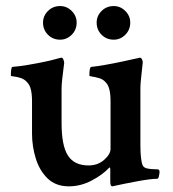

<svg xmlns="http://www.w3.org/2000/svg" viewBox="-20 -622 582 647"><path d="M211.9 5.9Q168 5.9 140.6 -20.5Q113.3 -46.9 100.6 -87.9Q87.9 -128.9 87.9 -171.9V-281.2Q87.9 -328.1 72.3 -343.8Q63.5 -354.5 50.3 -358.9Q37.1 -363.3 26.9 -364.3Q16.6 -365.2 16.6 -367.2Q16.6 -394.5 21.5 -396.5Q44.9 -398.4 74.2 -403.3Q103.5 -408.2 128.9 -413.6Q154.3 -418.9 164.1 -421.9Q171.9 -423.8 178.7 -425.8Q185.5 -427.7 186.5 -427.7Q191.4 -427.7 193.8 -420.9Q196.3 -414.1 196.3 -410.2Q187.5 -344.7 187.5 -324.2V-207Q187.5 -130.9 209 -97.7Q230.5 -64.5 278.3 -64.5Q309.6 -64.5 331.1 -83.5Q352.5 -102.5 352.5 -120.1V-281.2Q352.5 -328.1 336.9 -343.8Q328.1 -354.5 314.9 -358.4Q301.8 -362.3 291.5 -363.8Q281.2 -365.2 281.2 -367.2Q281.2 -395.5 287.1 -396.5Q305.7 -398.4 334 -403.3Q362.3 -408.2 392.1 -414.6Q421.9 -420.9 443.4 -425.8L451.2 -427.7Q456.1 -427.7 459 -420.9Q461.9 -414.1 460.9 -410.2Q457 -377 455.1 -356Q453.1 -335 453.1 -326.2V-132.8Q453.1 -108.4 455.1 -90.8Q457 -73.2 460.9 -64.5Q464.8 -56.6 476.6 -54.2Q488.3 -51.8 499.5 -51.8Q510.7 -51.8 513.7 -50.8Q517.6 -49.8 517.6 -42Q517.6 -38.1 515.6 -28.8Q513.7 -19.5 509.8 -19.5Q488.3 -19.5 445.8 -11.7Q403.3 -3.9 358.4 5.9Q351.6 5.9 351.6 -9.8V-52.7Q351.6 -57.6 348.6 -57.6Q326.2 -33.2 289.1 -13.7Q252 5.9 211.9 5.9ZM363.3 -488.3Q338.9 -488.3 322.3 -504.9Q305.7 -521.5 305.7 -545.9Q305.7 -568.4 322.3 -585Q338.9 -601.6 363.3 -601.6Q385.7 -601.6 402.3 -585Q418.9 -568.4 418.9 -545.9Q418.9 -521.5 402.3 -504.9Q385.7 -488.3 363.3 -488.3ZM182.6 -488.3Q158.2 -488.3 141.6 -504.9Q125 -521.5 125 -545.9Q125 -568.4 141.6 -585Q158.2 -601.6 182.6 -601.6Q205.1 -601.6 221.7 -585Q238.3 -568.4 238.3 -545.9Q238.3 -521.5 221.7 -504.9Q205.1 -488.3 182.6 -488.3Z"/></svg>

Font: Crimson Text SemiBold
Style: Regular
Weight: 600
Designer: Sebastian Kosch
Foundry: Sebastian Kosch
Version: Version 1.100; ttfautohint (v1.8.4)